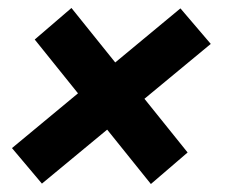

<svg xmlns="http://www.w3.org/2000/svg" viewBox="-20 -544 572 481"><path d="M358 -83 67 -445 159 -524 450 -162ZM85 -84 10 -173 432 -523 508 -434Z"/></svg>

Font: Radio Canada Big SemiBold
Style: Italic
Weight: 600
Italic angle: -12°
Designer: Étienne Aubert Bonn
Foundry: Coppers and Brasses
Version: Version 1.001